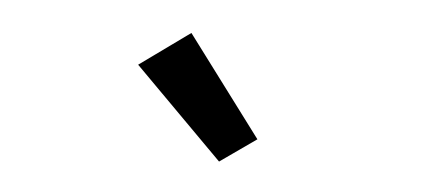

<svg xmlns="http://www.w3.org/2000/svg" viewBox="-30 -837 699 306"><g transform="rotate(-5 320.0 -684.0)"><path d="M195 -745 284 -788 374 -610 310 -580Z"/></g></svg>

Font: Writer Medium
Style: Regular
Weight: 500
Monospace: yes
Designer: Mike Abbink, Paul van der Laan, Pieter van Rosmalen
Foundry: Bold Monday
Version: Version 2.001 2020